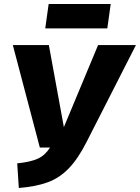

<svg xmlns="http://www.w3.org/2000/svg" viewBox="-20 -920 699 959"><path d="M413 -212Q370 -127 323.5 -79Q277 -31 218.5 -9.5Q160 12 74 19L66 -104Q133 -111 169 -127.5Q205 -144 230 -183H179L44 -695H224L299 -285L470 -695H659ZM206 -778 223 -900H533L516 -778Z"/></svg>

Font: Trujillo ExtraBold
Style: Italic
Weight: 800
Italic angle: -8°
Designer: Fira Sans original fonts by bBox Type GmbH, Carrois Corporate GbR, & Edenspiekermann AG / Changes by Cristiano Sobral
Foundry: Fira Sans original fonts by bBox Type GmbH, Carrois Corporate GbR, & Edenspiekermann AG / Changes by Cristiano Sobral
Version: Version 4.301;July 28, 2020;FontCreator 13.0.0.2655 64-bit